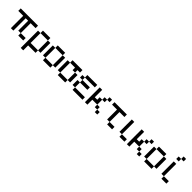

<svg xmlns="http://www.w3.org/2000/svg" viewBox="549 -3101 5501 5501"><g transform="rotate(45 3300.0 -350.0)"><path d="M0 -500V-600H700V-500H500V-100H400V-500H300V0H200V-500ZM500 -100H700V0H500Z M800 200V-500H900V-100H1200V0H900V200ZM900 -500V-600H1200V-500ZM1200 -100V-500H1300V-100Z M1400 -100V-500H1500V-100ZM1800 -100V0H1500V-100ZM1800 -500H1900V-100H1800ZM1800 -600V-500H1500V-600Z M2000 -100V-500H2100V-100ZM2100 -100H2400V0H2100ZM2100 -500V-600H2500V-500H2400V-400H2300V-500ZM2400 -100V-400H2500V-100Z M2600 -100V-300H2700V-100ZM2600 -400V-500H2700V-400ZM2700 -100H3100V0H2700ZM2700 -500V-600H3100V-500ZM2700 -400H3000V-300H2700Z M3200 0V-600H3300V-300H3400V-400H3500V-200H3300V0ZM3500 -200H3600V-100H3500ZM3500 -400V-500H3600V-400ZM3600 -100H3700V0H3600ZM3600 -500V-600H3700V-500Z M3800 -500V-600H4300V-500H4100V-100H4000V-500ZM4300 -100V0H4100V-100Z M4800 -100V0H4600V-100ZM4500 -100V-600H4600V-100Z M4900 0V-600H5000V-300H5100V-400H5200V-200H5000V0ZM5200 -200H5300V-100H5200ZM5200 -400V-500H5300V-400ZM5300 -100H5400V0H5300ZM5300 -500V-600H5400V-500Z M5500 -100V-500H5600V-100ZM5900 -100V0H5600V-100ZM5900 -500H6000V-100H5900ZM5900 -600V-500H5600V-600Z M6200 -100V-600H6300V-100ZM6200 -700V-800H6300V-700ZM6300 -100H6500V0H6300ZM6300 -800V-900H6400V-800Z"/></g></svg>

Font: Galmuri9 Regular
Style: Regular
Weight: 400
Designer: Lee Minseo (quiple)
Version: Version 2.399;hotconv 1.1.1;makeotfexe 2.6.0 DEVELOPMENT